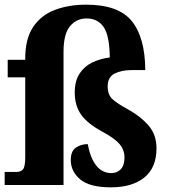

<svg xmlns="http://www.w3.org/2000/svg" viewBox="-21 -792 725 822"><path d="M453 10Q363 10 322.5 -24Q282 -58 282 -107Q282 -145 304 -160Q326 -175 355 -175Q365 -117 390.5 -84Q416 -51 456 -51Q481 -51 496.5 -68Q512 -85 512 -118Q512 -150 491 -175Q470 -200 416 -229Q353 -263 326 -301.5Q299 -340 299 -396Q299 -446 320 -477.5Q341 -509 375 -525Q409 -541 449 -546Q448 -640 422.5 -676.5Q397 -713 350 -713Q306 -713 278.5 -679.5Q251 -646 251 -571V0H-1V-56H51Q67 -56 77 -66.5Q87 -77 87 -119V-461H12V-536H87V-541Q87 -627 121.5 -677.5Q156 -728 215 -750Q274 -772 348 -772Q486 -772 543 -702Q600 -632 601 -492H544Q499 -492 469.5 -477Q440 -462 440 -422Q440 -386 461 -367Q482 -348 530 -322Q582 -293 615.5 -254Q649 -215 649 -157Q649 -75 597.5 -32.5Q546 10 453 10Z"/></svg>

Font: Noto Serif Thai SemiCondensed ExtraBold
Style: Regular
Weight: 800
Width: 4
Designer: Monotype Design Team
Foundry: Monotype Imaging Inc.
Version: Version 2.002; ttfautohint (v1.8.4.7-5d5b)